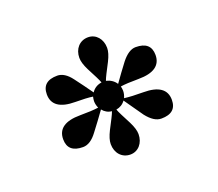

<svg xmlns="http://www.w3.org/2000/svg" viewBox="-74 -794 648 571"><g transform="rotate(-20 250.0 -508.5)"><path d="M203 -509C203 -501 205 -494 208 -487C194 -485 175 -484 150 -484C102 -484 78 -467 78 -434C78 -406 94 -392 126 -392C142 -392 157 -402 171 -421C186 -440 200 -460 214 -479C221 -470 231 -464 243 -463C240 -454 231 -437 218 -412C210 -396 206 -383 206 -372C206 -344 224 -323 251 -323C276 -323 294 -344 294 -372C294 -383 290 -396 282 -412C269 -437 260 -454 257 -463C269 -465 279 -471 286 -481L328 -421C343 -402 358 -392 374 -392C406 -392 422 -406 422 -434C422 -467 398 -484 350 -484C325 -484 305 -485 290 -487C293 -494 295 -501 295 -509C295 -514 294 -518 293 -523C306 -525 325 -526 350 -526C398 -526 422 -543 422 -576C422 -604 406 -618 374 -618C359 -618 344 -608 329 -589C315 -570 301 -552 288 -533C281 -544 270 -551 257 -554C260 -563 269 -580 282 -605C290 -621 294 -634 294 -645C294 -673 276 -694 251 -694C224 -694 206 -673 206 -645C206 -634 210 -621 218 -605C231 -580 240 -563 243 -554C229 -552 218 -545 211 -534C198 -553 184 -571 170 -590C156 -609 141 -618 126 -618C94 -618 78 -604 78 -576C78 -543 102 -526 150 -526C173 -526 192 -525 205 -523C204 -518 203 -514 203 -509Z"/></g></svg>

Font: GFS Ignacio
Style: Regular
Weight: 400
Designer: George D. Matthiopoulos
Foundry: George D. Matthiopoulos
Version: Version 1.000